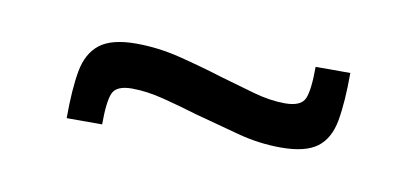

<svg xmlns="http://www.w3.org/2000/svg" viewBox="-30 -430 557 256"><g transform="rotate(10 248.5 -302.5)"><path d="M67 -240Q67 -279 71.5 -304Q76 -329 92 -341.5Q108 -354 141 -354Q171 -354 201 -346.5Q231 -339 260 -330Q284 -323 307 -316.5Q330 -310 350 -310Q372 -310 377 -322Q382 -334 382 -365H429Q429 -326 424.5 -300.5Q420 -275 404 -263Q388 -251 355 -251Q325 -251 295.5 -259Q266 -267 236 -275Q213 -282 189.5 -288Q166 -294 146 -294Q125 -294 120 -282.5Q115 -271 115 -240Z"/></g></svg>

Font: Saira Thin
Style: Regular
Weight: 400
Version: Version 1.101